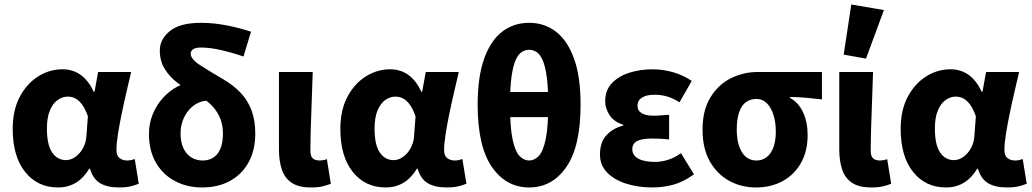

<svg xmlns="http://www.w3.org/2000/svg" viewBox="-20 -813 4543 845"><path d="M235.3 12Q144.9 12 90.4 -56.6Q35.9 -125.1 35.9 -245.6Q35.9 -328.1 66.9 -386.7Q98 -445.3 148 -476.7Q197.9 -508.1 255.4 -508.1Q283.3 -508.1 308.4 -498.2Q333.5 -488.2 354.8 -466.3Q376.2 -444.4 392.3 -409.2H396L411.7 -496.1H557.1Q547.1 -453.2 535.9 -405Q524.6 -356.8 514.9 -309.3Q505.2 -261.9 498.8 -221.2Q492.5 -180.5 492.5 -152.4Q492.5 -127.6 506.2 -117.1Q519.9 -106.6 540.5 -106.6Q547.9 -106.6 556.1 -108.3Q564.4 -110 573 -113L590.7 -4.6Q577.2 1.7 555.4 6.9Q533.7 12 503.9 12Q452.2 12 420.8 -6.6Q389.3 -25.2 376.2 -70.3H372.6Q323.1 12 235.3 12ZM270.3 -108.3Q292.1 -108.3 312.1 -122.7Q332.2 -137 345.5 -161.4Q358.9 -185.8 360.4 -215.2L366.8 -301.3Q356.6 -330.4 343.4 -349.8Q330.3 -369.1 314.2 -378.5Q298.2 -387.8 278.1 -387.8Q255.4 -387.8 234.4 -373.4Q213.5 -359 200 -328Q186.5 -296.9 186.5 -247.2Q186.5 -175.5 209.5 -141.9Q232.4 -108.3 270.3 -108.3Z M868.9 12Q804.2 12 751.2 -15.5Q698.2 -43 666.9 -96Q635.6 -149 635.6 -224Q635.6 -269.9 652.4 -310.7Q669.2 -351.5 697.5 -382.4Q725.8 -413.4 759.6 -431.3Q793.4 -449.3 827.2 -449.3L893.8 -369.6Q869.5 -369.6 848 -358.3Q826.5 -346.9 810 -327.2Q793.5 -307.4 784.1 -281.5Q774.7 -255.5 774.7 -226Q774.7 -186.7 787.6 -159.9Q800.6 -133.1 822.6 -119.9Q844.6 -106.6 872.2 -106.6Q897.9 -106.6 918.1 -119Q938.3 -131.3 949.7 -157.7Q961.1 -184.1 961.1 -225.6Q961.1 -269 944.6 -302.4Q928.1 -335.7 900.3 -359.9Q872.5 -384 838.3 -400.7Q798.9 -420.4 763.1 -447Q727.3 -473.6 705.3 -509.1Q683.3 -544.6 683.3 -591.2Q683.3 -640 727.5 -676.3Q771.8 -712.6 864.9 -712.6Q918.7 -712.6 976 -701.6Q1033.3 -690.6 1084.7 -673.4L1051.6 -564.3Q999.7 -582.1 951.5 -592.9Q903.3 -603.8 864.5 -603.8Q841.3 -603.8 830.2 -596.3Q819.2 -588.8 819.2 -576.7Q819.2 -553.4 860 -526.7Q900.8 -500 961.9 -464.6Q1006.3 -438.6 1038.2 -405.4Q1070.1 -372.2 1086.8 -328.1Q1103.5 -283.9 1103.5 -224.4Q1103.5 -154.2 1075.4 -101.1Q1047.3 -48 994.4 -18Q941.6 12 868.9 12Z M1349 12Q1294.1 12 1263.6 -8.6Q1233 -29.2 1220.4 -66.9Q1207.7 -104.7 1207.7 -155.2V-496.1H1356.3Q1354.7 -438.1 1352.1 -373.4Q1349.6 -308.7 1347.8 -249.7Q1346.1 -190.7 1346.1 -149.2Q1346.1 -125.5 1356.6 -116Q1367 -106.6 1387.3 -106.6Q1393.5 -106.6 1402.3 -108.1Q1411.2 -109.6 1418.6 -112.6L1436.1 -4.2Q1420.1 2.1 1400.3 7Q1380.6 12 1349 12Z M1677.3 12Q1586.9 12 1532.4 -56.6Q1477.9 -125.1 1477.9 -245.6Q1477.9 -328.1 1508.9 -386.7Q1540 -445.3 1590 -476.7Q1639.9 -508.1 1697.4 -508.1Q1725.3 -508.1 1750.4 -498.2Q1775.5 -488.2 1796.8 -466.3Q1818.2 -444.4 1834.3 -409.2H1838L1853.7 -496.1H1999.1Q1989.1 -453.2 1977.9 -405Q1966.6 -356.8 1956.9 -309.3Q1947.2 -261.9 1940.8 -221.2Q1934.5 -180.5 1934.5 -152.4Q1934.5 -127.6 1948.2 -117.1Q1961.9 -106.6 1982.5 -106.6Q1989.9 -106.6 1998.1 -108.3Q2006.4 -110 2015 -113L2032.7 -4.6Q2019.2 1.7 1997.4 6.9Q1975.7 12 1945.9 12Q1894.2 12 1862.8 -6.6Q1831.3 -25.2 1818.2 -70.3H1814.6Q1765.1 12 1677.3 12ZM1712.3 -108.3Q1734.1 -108.3 1754.1 -122.7Q1774.2 -137 1787.5 -161.4Q1800.9 -185.8 1802.4 -215.2L1808.8 -301.3Q1798.6 -330.4 1785.4 -349.8Q1772.3 -369.1 1756.2 -378.5Q1740.2 -387.8 1720.1 -387.8Q1697.4 -387.8 1676.4 -373.4Q1655.5 -359 1642 -328Q1628.5 -296.9 1628.5 -247.2Q1628.5 -175.5 1651.5 -141.9Q1674.4 -108.3 1712.3 -108.3Z M2308.7 12Q2206.9 12 2144.6 -78.6Q2082.2 -169.1 2082.2 -352.5Q2082.2 -474.4 2110.7 -554.5Q2139.2 -634.6 2190 -673.6Q2240.8 -712.6 2308.7 -712.6Q2376.6 -712.6 2427.4 -673.2Q2478.2 -633.8 2506.7 -554.1Q2535.2 -474.4 2535.2 -352.5Q2535.2 -169.1 2472.9 -78.6Q2410.6 12 2308.7 12ZM2308.7 -106.6Q2332.1 -106.6 2351.3 -126.8Q2370.5 -147 2381.6 -200.4Q2392.8 -253.8 2392.8 -352.5Q2392.8 -427.2 2386.3 -474.3Q2379.9 -521.4 2368.5 -547.6Q2357.2 -573.8 2341.6 -583.9Q2326.1 -593.9 2308.7 -593.9Q2291.4 -593.9 2275.8 -583.9Q2260.3 -573.8 2248.9 -547.6Q2237.6 -521.4 2231.1 -474.3Q2224.6 -427.2 2224.6 -352.5Q2224.6 -253.8 2235.8 -200.4Q2247 -147 2266.1 -126.8Q2285.3 -106.6 2308.7 -106.6ZM2161.2 -297.6V-408H2456.2V-297.6Z M2850.8 12Q2787.7 12 2735.1 -4.9Q2682.6 -21.9 2651.5 -54.2Q2620.5 -86.4 2620.5 -133.1Q2620.5 -187.1 2649.2 -218.1Q2677.8 -249.1 2722.5 -260.2V-264.2Q2681.4 -277.1 2662.4 -306.9Q2643.4 -336.7 2643.4 -366.9Q2643.4 -415.7 2672.9 -446.8Q2702.3 -477.9 2749.9 -493Q2797.5 -508 2852.8 -508Q2897.8 -508 2943.3 -494.8Q2988.8 -481.6 3024.4 -456.7L2970.4 -362.6Q2945 -379.8 2917.4 -387.9Q2889.7 -396.1 2861.1 -396.1Q2825 -396.1 2805.3 -383.4Q2785.6 -370.7 2785.6 -348.4Q2785.6 -325.9 2803.9 -314.9Q2822.2 -303.8 2854.4 -303.8Q2870.5 -303.8 2888.9 -305.3Q2907.4 -306.8 2924.8 -307.8V-199.3Q2907 -201.3 2887.8 -202.3Q2868.7 -203.3 2851.7 -203.3Q2805.7 -203.3 2784.2 -192.5Q2762.8 -181.7 2762.8 -155.8Q2762.8 -129.6 2788.8 -115Q2814.8 -100.4 2864.6 -100.4Q2888.6 -100.4 2918.2 -109Q2947.8 -117.6 2977 -138.8L3034.2 -45.8Q2986.5 -11.8 2942.6 0.1Q2898.6 12 2850.8 12Z M3307.2 12Q3242.5 12 3189 -17.3Q3135.5 -46.6 3103.7 -103.3Q3071.9 -159.9 3071.9 -242.2Q3071.9 -328.1 3106.6 -384.5Q3141.4 -441 3196.6 -468.6Q3251.9 -496.1 3314.1 -496.1H3597.4V-375.5Q3557.1 -380.1 3526.1 -382.9Q3495.2 -385.6 3456.5 -386.4V-382.4Q3494.3 -361.9 3514.3 -318.8Q3534.4 -275.7 3534.4 -219.2Q3534.4 -147.6 3505.2 -95.9Q3476.1 -44.2 3424.8 -16.1Q3373.5 12 3307.2 12ZM3308.8 -106.6Q3335.4 -106.6 3354.5 -121.7Q3373.5 -136.7 3384 -165.1Q3394.4 -193.5 3394.4 -234Q3394.4 -273.5 3384.4 -306.1Q3374.4 -338.7 3355.5 -358.1Q3336.6 -377.5 3309.2 -377.5Q3282.6 -377.5 3263.3 -363.7Q3244 -349.9 3233.3 -320Q3222.5 -290.2 3222.5 -242.2Q3222.5 -199.3 3233.2 -168.8Q3243.8 -138.4 3263 -122.5Q3282.3 -106.6 3308.8 -106.6Z M3815 12Q3760.1 12 3729.6 -8.6Q3699 -29.2 3686.4 -66.9Q3673.7 -104.7 3673.7 -155.2V-496.1H3822.3Q3820.7 -438.1 3818.1 -373.4Q3815.6 -308.7 3813.8 -249.7Q3812.1 -190.7 3812.1 -149.2Q3812.1 -125.5 3822.6 -116Q3833 -106.6 3853.3 -106.6Q3859.5 -106.6 3868.3 -108.1Q3877.2 -109.6 3884.6 -112.6L3902.1 -4.2Q3886.1 2.1 3866.3 7Q3846.6 12 3815 12ZM3791.3 -555.1 3693.1 -572.6 3726.6 -793.2 3870.1 -768.7Z M4143.3 12Q4052.9 12 3998.4 -56.6Q3943.9 -125.1 3943.9 -245.6Q3943.9 -328.1 3974.9 -386.7Q4006 -445.3 4056 -476.7Q4105.9 -508.1 4163.4 -508.1Q4191.3 -508.1 4216.4 -498.2Q4241.5 -488.2 4262.8 -466.3Q4284.2 -444.4 4300.3 -409.2H4304L4319.7 -496.1H4465.1Q4455.1 -453.2 4443.9 -405Q4432.6 -356.8 4422.9 -309.3Q4413.2 -261.9 4406.8 -221.2Q4400.5 -180.5 4400.5 -152.4Q4400.5 -127.6 4414.2 -117.1Q4427.9 -106.6 4448.5 -106.6Q4455.9 -106.6 4464.1 -108.3Q4472.4 -110 4481 -113L4498.7 -4.6Q4485.2 1.7 4463.4 6.9Q4441.7 12 4411.9 12Q4360.2 12 4328.8 -6.6Q4297.3 -25.2 4284.2 -70.3H4280.6Q4231.1 12 4143.3 12ZM4178.3 -108.3Q4200.1 -108.3 4220.1 -122.7Q4240.2 -137 4253.5 -161.4Q4266.9 -185.8 4268.4 -215.2L4274.8 -301.3Q4264.6 -330.4 4251.4 -349.8Q4238.3 -369.1 4222.2 -378.5Q4206.2 -387.8 4186.1 -387.8Q4163.4 -387.8 4142.4 -373.4Q4121.5 -359 4108 -328Q4094.5 -296.9 4094.5 -247.2Q4094.5 -175.5 4117.5 -141.9Q4140.4 -108.3 4178.3 -108.3Z"/></svg>

Font: Source Sans 3 Variable
Style: Regular
Weight: 200
Designer: Paul D. Hunt
Foundry: Adobe Systems Incorporated
Version: Version 3.026